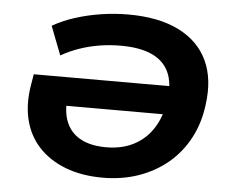

<svg xmlns="http://www.w3.org/2000/svg" viewBox="-52 -776 1009 847"><g transform="rotate(5 453.0 -352.5)"><path d="M432 11Q339 11 267.5 -16.5Q196 -44 149.5 -93.5Q103 -143 85.5 -211.5Q68 -280 81 -363L90 -417H748L729 -291H194L250 -353Q238 -278 255.5 -227.5Q273 -177 318.5 -150.5Q364 -124 436 -124Q507 -124 560.5 -152.5Q614 -181 646.5 -234.5Q679 -288 688 -362Q697 -433 674.5 -480.5Q652 -528 599 -552Q546 -576 462 -576Q413 -576 367.5 -568.5Q322 -561 280 -546.5Q238 -532 199 -510L150 -637Q193 -662 247 -679.5Q301 -697 361.5 -706.5Q422 -716 483 -716Q618 -716 707 -671.5Q796 -627 834.5 -545Q873 -463 857 -349Q847 -267 811.5 -200.5Q776 -134 720 -87Q664 -40 591 -14.5Q518 11 432 11Z"/></g></svg>

Font: Nunito Sans 10pt SemiExpanded ExtraBold
Style: Italic
Weight: 800
Width: 6
Italic angle: -9°
Designer: Vernon Adams
Foundry: Vernon Adams
Version: Version 3.101;gftools[0.9.27]